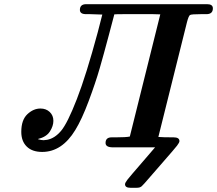

<svg xmlns="http://www.w3.org/2000/svg" viewBox="-20 -706 1040 920"><path d="M82 -74.2Q82 -131.3 111.1 -158.7Q140.1 -186 173.8 -186Q200.7 -186 218.3 -169.4Q235.8 -152.8 235.8 -127Q235.8 -102.1 219 -75.9Q202.1 -49.8 162.1 -40V-39.1Q177.2 -34.2 189 -34.2Q193.8 -34.2 206.1 -36.1Q242.2 -43 272.7 -79.1Q303.2 -115.2 348.1 -230.7Q393.1 -346.2 448.2 -550.8L470.2 -636.2Q430.2 -638.2 411.1 -638.2H392.1Q363.3 -638.2 362.8 -658.2Q362.8 -686 393.1 -686H972.2Q1000 -686 1000 -666Q1000 -639.2 971.2 -638.2H943.8Q897 -638.2 890.4 -634Q883.8 -629.9 876 -600.1L738.8 -49.8Q761.7 -47.9 808.1 -47.9H812Q839.8 -47.9 839.8 -29.8Q839.8 -22.9 828.4 -8.1Q816.9 6.8 758.8 73.2Q709 131.3 672.9 171.9Q663.1 183.1 658.9 186.5Q654.8 189.9 649.4 191.9Q644 193.8 633.8 193.8H605Q579.1 193.8 579.1 176.8Q579.1 169.9 590.6 155Q602.1 140.1 660.2 73.2Q698.2 29.3 723.1 0H521Q485.8 0 485.8 -21Q485.8 -47.9 515.1 -47.9H535.2Q585 -47.9 602.1 -51.8L748 -637.2Q735.8 -638.2 711.9 -638.2H579.1Q536.1 -638.2 527.8 -637.2Q524.9 -626 501 -535.9Q477.1 -445.8 457.5 -377.9Q438 -310.1 405 -221.9Q372.1 -133.8 340.8 -83Q276.9 22 182.1 22Q134.3 22 108.2 -3.7Q82 -29.3 82 -74.2Z"/></svg>

Font: CMU Serif
Style: BoldItalic
Weight: 700
Italic angle: -14.04°
Version: Version 0.7.0